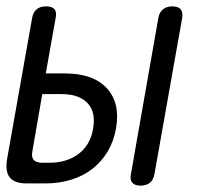

<svg xmlns="http://www.w3.org/2000/svg" viewBox="-25 -577 645 604"><path d="M119 -346H179Q268 -346 311 -299.5Q354 -253 340 -173Q333 -133 314 -101Q295 -69 266.5 -46.5Q238 -24 200 -12Q162 0 118 0H59Q21 0 6 -18.5Q-9 -37 -3 -75L76 -520Q79 -538 90 -547.5Q101 -557 120 -557Q139 -557 146.5 -548Q154 -539 150 -520ZM77 -102Q73 -83 81 -74Q89 -65 108 -65H130Q186 -65 223 -93.5Q260 -122 268 -173Q277 -224 250.5 -252.5Q224 -281 168 -281H108ZM461 -30Q458 -12 447 -2.5Q436 7 417 7Q399 7 391 -2.5Q383 -12 387 -30L473 -520Q476 -538 487.5 -547.5Q499 -557 517 -557Q536 -557 543.5 -547.5Q551 -538 548 -520Z"/></svg>

Font: Maple Mono Light
Style: Italic
Weight: 300
Italic angle: -10°
Monospace: yes
Designer: subframe7536
Version: Version 7.000